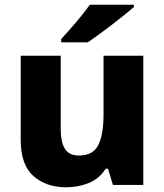

<svg xmlns="http://www.w3.org/2000/svg" viewBox="-20 -786 699 816"><path d="M589 -549V0H460L439 -69H429Q403 -27 358 -8.5Q313 10 261 10Q176 10 122 -38Q68 -86 68 -191V-549H238V-238Q238 -182 256 -153.5Q274 -125 315 -125Q376 -125 398 -170Q420 -215 420 -300V-549ZM549 -756Q533 -742 508 -722Q483 -702 454.5 -680Q426 -658 399 -638.5Q372 -619 353 -606H240V-620Q256 -638 279 -663.5Q302 -689 324 -716.5Q346 -744 362 -766H549Z"/></svg>

Font: Noto Sans Lao Looped ExtraBold
Style: Regular
Weight: 800
Designer: Mark Frömberg, Ben Mitchell
Foundry: The Fontpad Ltd
Version: Version 1.002; ttfautohint (v1.8.4.7-5d5b)